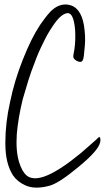

<svg xmlns="http://www.w3.org/2000/svg" viewBox="-20 -847 473 861"><path d="M316.8 -712.8C318.6 -682 317.7 -654.3 314.2 -629.6C309.8 -606.8 308 -593.6 308.9 -590C311.5 -581.2 319.9 -574.6 334 -570.2C342.8 -567.6 348.9 -570.7 352.4 -579.5C355.1 -586.5 357.7 -607.2 360.4 -641.5C363 -669.7 361.7 -700.5 356.4 -733.9C346.7 -790.2 322.5 -821 283.8 -826.3C255.6 -829.8 229.2 -818.8 204.6 -793.3C189.6 -776.6 174.7 -757.2 159.7 -735.2C133.3 -695.6 107.4 -643.3 81.8 -578.2C57.2 -516.6 38.3 -453.6 25.1 -389.4C11 -326.9 4 -266.6 4 -208.6V-203.3C4 -143.4 15.4 -95.9 38.3 -60.7C51.5 -41.4 70 -26.4 93.7 -15.8C122.8 -2.6 159.3 -2.2 203.3 -14.5C231.4 -22.4 274.6 -50.6 332.6 -99C391.6 -147.4 423.7 -183.9 429 -208.6C431.6 -220 430.8 -227.9 426.4 -232.3L425 -233.6L406.6 -216.5L343.2 -161C221.8 -60.7 140.8 -26.8 100.3 -59.4C86.2 -70.8 74.8 -90.6 66 -118.8C55.4 -152.2 51.9 -194.9 55.4 -246.8C59.8 -296.1 68.6 -347.6 81.8 -401.3C89.8 -429.4 98.1 -457.6 106.9 -485.8C115.7 -513.9 125.4 -541.2 136 -567.6C145.6 -594.9 158.8 -625.2 175.6 -658.7C188.8 -686 202.4 -709.7 216.5 -730C240.2 -766 261.8 -785.4 281.2 -788C300.5 -790.7 312.4 -765.6 316.8 -712.8Z"/></svg>

Font: Impossible
Style: Reguler
Weight: 400
Designer: Ahsan Design
Foundry: Designer
Version: Version 3.16.0